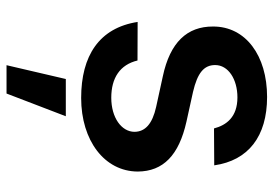

<svg xmlns="http://www.w3.org/2000/svg" viewBox="-144 -449 830 582"><g transform="rotate(90 271.0 -158.0)"><path d="M369.3 -391.7 481.2 -392.4C466.6 -495.4 393.8 -552.6 273.8 -552.6C148.4 -552.6 60 -487.6 60.4 -388.8C60 -310.4 108 -258.5 211.6 -236.5L304 -216.3C355.5 -204.9 379.3 -183.2 379.6 -150.6C379.3 -111.2 336.6 -80.3 276.3 -80.3C215.9 -80.3 176.1 -106.9 163.4 -159.8L46.5 -160.2C64.6 -43.3 149.5 11 277 11C405.9 11 499.6 -59.7 500 -160.5C499.6 -237.9 450.3 -285.5 348.7 -308.2L258.5 -328.1C201 -341.6 177.2 -361.2 177.2 -395.2C177.2 -435 220.2 -462.7 275.2 -462.7C334.9 -462.7 359.4 -429.3 369.3 -391.7ZM177.6 237.2H263.5L332.4 57.5H219.5Z"/></g></svg>

Font: Magic Ui Pro Semi Bold
Style: Regular
Weight: 600
Designer: Stefan Endress, Andreas Faust
Version: Version 1.000;FEAKit 1.0